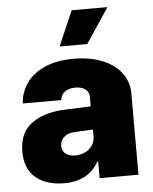

<svg xmlns="http://www.w3.org/2000/svg" viewBox="-54 -797 679 851"><g transform="rotate(-5 286.0 -371.5)"><path d="M219.7 -315.4 343.8 -320.3V-363.3Q343.8 -384.8 327.1 -397Q310.5 -409.2 283.2 -409.2Q254.4 -409.2 236.8 -396.5Q219.2 -383.8 215.8 -359.4H44.9Q48.3 -409.2 76.4 -449.5Q104.5 -489.7 157.7 -513.4Q210.9 -537.1 286.1 -537.1Q358.9 -537.1 413.8 -514.9Q468.8 -492.7 498.5 -452.9Q528.3 -413.1 528.3 -362.3V0H355.5V-74.2H351.6Q306.6 8.8 197.3 8.8Q118.2 8.8 71.3 -30.5Q24.4 -69.8 24.4 -146.5Q24.4 -229 77.6 -269.5Q130.9 -310.1 219.7 -315.4ZM256.8 -109.4Q280.3 -109.4 300.5 -118.9Q320.8 -128.4 333 -146.5Q345.2 -164.6 344.7 -188.5V-216.8Q286.6 -215.3 252.9 -211.9Q228 -209 213.1 -193.8Q198.2 -178.7 198.2 -157.2Q198.2 -134.3 214.4 -121.8Q230.5 -109.4 256.8 -109.4ZM296.9 -752H456.1L352.5 -596.7H229.5Z"/></g></svg>

Font: Pretendard JP Black
Style: Regular
Weight: 900
Designer: Base glyphs from Inter by Rasmus Andersson; Hangeul glyphs from Noto Sans CJK(Source Han Sans) by Jang Soo-young and Kan
Foundry: Kil Hyung-jin
Version: Version 1.309